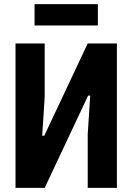

<svg xmlns="http://www.w3.org/2000/svg" viewBox="-20 -908 640 928"><path d="M55 -698H196V-439L184 -252H194L404 -698H545V0H404V-259L416 -446H406L196 0H55ZM147 -888H453V-785H147Z"/></svg>

Font: iA Writer Duo V
Style: Regular
Weight: 400
Designer: Mike Abbink, Paul van der Laan, Pieter van Rosmalen, Oliver Reichenstein
Foundry: Information Architects Inc.
Version: Version 2.000